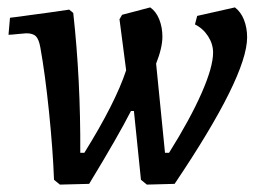

<svg xmlns="http://www.w3.org/2000/svg" viewBox="-20 -488 699 519"><path d="M321 -298 303 -436 310 -448 386 -468Q402 -457 410.5 -435.5Q419 -414 419 -389Q419 -359 402 -316L426 -75H437Q494 -166 525 -236.5Q556 -307 556 -346Q556 -369 542.5 -390Q529 -411 507 -422L513 -445L615 -468Q631 -456 639.5 -434.5Q648 -413 648 -387Q648 -282 452 9L377 11L361 -2L342 -188H334Q300 -121 221 9L142 11L126 -2Q123 -83 112.5 -185.5Q102 -288 89 -360Q85 -382 77 -390Q69 -398 51 -398L28 -396Q10 -394 3 -394L7 -440Q33 -443 60 -447Q87 -451 112 -454L167 -462L178 -453Q198 -272 197 -75H208Q292 -210 321 -298Z"/></svg>

Font: Alegreya Medium
Style: Italic
Weight: 500
Italic angle: -7°
Designer: Juan Pablo del Peral
Foundry: Huerta Tipografica
Version: Version 2.008; ttfautohint (v1.8)